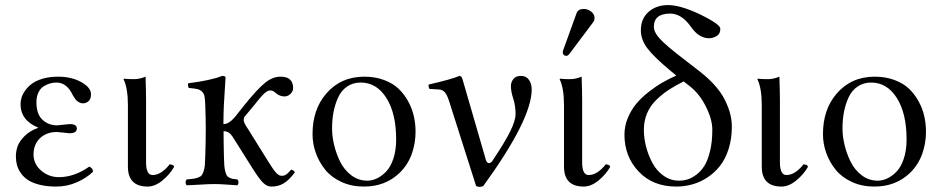

<svg xmlns="http://www.w3.org/2000/svg" viewBox="-20 -718 3672 749"><path d="M110.8 -115.2Q110.8 -78.1 140.6 -52.5Q170.4 -26.9 210 -26.9Q269.5 -26.9 328.1 -67.9Q342.8 -62.5 342.8 -47.9Q317.4 -23.4 279.5 -6.8Q241.7 9.8 199.2 9.8Q162.6 9.8 134.5 2.7Q106.4 -4.4 89.4 -15.6Q72.3 -26.9 61.3 -42.7Q50.3 -58.6 46.1 -74.5Q42 -90.3 42 -107.9Q42 -128.4 48.8 -147.7Q55.7 -167 76.2 -187.5Q96.7 -208 128.9 -219.2V-220.2Q60.1 -248.5 60.1 -312Q60.1 -324.2 64.2 -337.6Q68.4 -351.1 79.1 -366Q89.8 -380.9 105.7 -392.3Q121.6 -403.8 147.7 -411.4Q173.8 -418.9 206.1 -418.9Q259.3 -418.9 297.1 -397.7Q335 -376.5 335 -350.1Q335 -331.5 325.4 -323.2Q315.9 -314.9 304.2 -314.9Q294.4 -314.9 286.4 -320.1Q278.3 -325.2 274.4 -330.3Q270.5 -335.4 264.2 -346.2Q241.2 -396 200.2 -396Q187.5 -396 175.3 -392.6Q163.1 -389.2 150.4 -381.3Q137.7 -373.5 129.9 -357.4Q122.1 -341.3 122.1 -318.8Q122.1 -272.9 145.5 -251Q168.9 -229 203.1 -229L226.1 -231.4Q249 -233.9 252 -233.9Q279.8 -233.9 279.8 -216.8Q279.8 -198.2 251 -198.2Q247.1 -198.2 226.8 -200.7Q206.5 -203.1 202.1 -203.1Q161.6 -203.1 136.2 -179Q110.8 -154.8 110.8 -115.2Z M479 -307.1Q479 -374 461.9 -409.2L463.9 -411.1Q475.6 -409.2 502.9 -409.2Q524.4 -409.2 547.9 -418.9Q549.8 -357.9 549.8 -327.1V-85Q549.8 -35.2 575.2 -35.2Q608.9 -35.2 642.1 -77.1Q643.6 -76.7 646.5 -76.2Q649.4 -75.7 650.4 -75.4Q651.4 -75.2 653.3 -74.5Q655.3 -73.7 656 -73Q656.7 -72.3 657.7 -70.6Q658.7 -68.8 659.2 -66.9Q642.1 -37.1 613.3 -13.7Q584.5 9.8 556.2 9.8Q479 9.8 479 -67.9Z M853.5 -108.9Q854 -87.4 855 -73.2Q856 -59.1 858.9 -48.8Q861.8 -38.6 864.7 -33.4Q867.7 -28.3 874.8 -24.9Q881.8 -21.5 887.7 -20.3Q893.6 -19 905.8 -18.1Q910.2 -13.7 910.2 -6.6Q910.2 0.5 905.8 4.9Q900.4 4.9 869.1 2.4Q837.9 0 817.9 0Q794.9 0 760.7 2.2Q726.6 4.4 708.5 4.9Q704.1 0.5 704.1 -6.6Q704.1 -13.7 708.5 -18.1Q726.6 -19.5 735.1 -20.8Q743.7 -22 753.4 -25.6Q763.2 -29.3 766.8 -34.2Q770.5 -39.1 774.2 -49.6Q777.8 -60.1 779.1 -73.5Q780.3 -86.9 780.8 -108.9Q782.7 -168.5 782.7 -220.7Q782.7 -247.6 780.8 -307.1Q779.8 -330.1 777.8 -341.8Q775.9 -353.5 767.8 -360.8Q759.8 -368.2 749.3 -370.6Q738.8 -373 715.8 -375Q711.9 -386.7 713.9 -393.1Q802.7 -404.3 846.7 -421.9Q859.9 -421.9 859.9 -415Q856.9 -373 853.5 -311.5Q851.6 -274.9 851.6 -233.9Q873.5 -233.9 897 -262.2L932.6 -307.1Q983.9 -370.6 1013.7 -394.8Q1043.5 -418.9 1074.7 -418.9Q1123.5 -418.9 1123.5 -374Q1123.5 -361.8 1113.3 -351.8Q1103 -341.8 1089.8 -341.8Q1070.8 -341.8 1054.7 -356Q1045.4 -365.2 1033.7 -365.2Q1023.4 -365.2 1009.5 -352.1Q995.6 -338.9 967.8 -303.2L933.6 -262.2Q930.7 -258.3 930.7 -249Q930.7 -238.8 948.7 -212.9L1017.6 -102.1L1026.4 -87.9L1034.7 -75.2L1042 -64Q1045.9 -57.6 1048.8 -54.2L1054.7 -46.9Q1058.1 -42.5 1060.8 -40.3Q1063.5 -38.1 1066.7 -35.9Q1069.8 -33.7 1073 -33Q1076.2 -32.2 1079.6 -32.2Q1089.4 -32.2 1096.9 -37.6Q1104.5 -43 1115.7 -56.2Q1123.5 -53.7 1125.7 -52.2Q1127.9 -50.8 1129.9 -44.9Q1106.9 -14.6 1086.2 -2.4Q1065.4 9.8 1038.6 9.8Q1021.5 9.8 1006.3 -5.1Q991.2 -20 965.8 -60.1L895.5 -171.9Q885.3 -189.5 876.2 -197.8Q867.2 -206.1 852.1 -206.1Q852.1 -194.8 852.5 -159.2Q853 -123.5 853.5 -108.9Z M1199.2 -194.8Q1199.2 -290.5 1252 -352.1Q1309.1 -418.9 1401.4 -418.9Q1443.4 -418.9 1478 -406Q1512.7 -393.1 1534.9 -371.8Q1557.1 -350.6 1572.5 -322.3Q1587.9 -293.9 1594.5 -264.4Q1601.1 -234.9 1601.1 -204.1Q1601.1 -158.2 1585.9 -116.2Q1570.3 -74.2 1539.1 -43.9Q1483.9 9.8 1399.4 9.8Q1351.1 9.8 1311.8 -8.3Q1272.5 -26.4 1248.5 -56.2Q1224.6 -85.9 1211.9 -121.6Q1199.2 -157.2 1199.2 -194.8ZM1387.2 -396Q1356.4 -396 1333.7 -380.1Q1311 -364.3 1298.8 -337.2Q1286.6 -310.1 1281 -280.3Q1275.4 -250.5 1275.4 -216.8Q1275.4 -187 1283.2 -153.6Q1291 -120.1 1306.6 -87.9Q1322.3 -55.7 1350.1 -34.4Q1377.9 -13.2 1413.1 -13.2Q1431.2 -13.2 1449.7 -21.7Q1468.3 -30.3 1485.8 -48.1Q1503.4 -65.9 1514.4 -98.6Q1525.4 -131.3 1525.4 -173.8Q1525.4 -275.9 1487.3 -335.9Q1449.2 -396 1387.2 -396Z M1731.4 -325.2Q1724.1 -347.7 1715.3 -357.9Q1706.1 -368.7 1690.4 -369.1L1655.3 -371.1Q1650.4 -380.9 1652.3 -388.2Q1741.7 -408.7 1772.5 -421.9Q1780.3 -421.9 1784.2 -409.2L1875.5 -94.2Q1877.9 -85.9 1882.8 -83.3Q1887.7 -80.6 1892.6 -82.8Q1897.5 -85 1900.4 -89.8Q1950.7 -165 1970.9 -206.5Q1991.2 -248 1991.2 -272.9Q1991.2 -306.2 1982.2 -333.3Q1973.1 -360.4 1973.1 -382.8Q1973.1 -397.5 1982.7 -409.7Q1992.2 -421.9 2012.2 -421.9Q2032.7 -421.9 2043.5 -406.5Q2054.2 -391.1 2054.2 -369.1Q2054.2 -252.4 1865.2 7.8Q1851.1 14.2 1837.4 7.8Z M2257.3 -683.1Q2272.9 -683.1 2286.1 -672.9Q2299.3 -662.6 2299.3 -647.9Q2299.3 -637.7 2293 -629.9L2201.2 -507.8Q2195.3 -500 2189 -500Q2183.1 -500 2179.2 -503.9Q2175.3 -507.8 2175.3 -513.2Q2175.3 -517.1 2177.2 -522.9L2229 -666Q2234.9 -683.1 2257.3 -683.1ZM2180.2 -307.1Q2180.2 -374 2163.1 -409.2L2165 -411.1Q2176.8 -409.2 2204.1 -409.2Q2225.6 -409.2 2249 -418.9Q2251 -357.9 2251 -327.1V-85Q2251 -35.2 2276.4 -35.2Q2310.1 -35.2 2343.3 -77.1Q2344.7 -76.7 2347.7 -76.2Q2350.6 -75.7 2351.6 -75.4Q2352.5 -75.2 2354.5 -74.5Q2356.4 -73.7 2357.2 -73Q2357.9 -72.3 2358.9 -70.6Q2359.9 -68.8 2360.4 -66.9Q2343.3 -37.1 2314.5 -13.7Q2285.6 9.8 2257.3 9.8Q2180.2 9.8 2180.2 -67.9Z M2618.2 -423.3 2595.7 -441.9Q2531.2 -495.6 2505.6 -529.3Q2480 -563 2480 -600.1Q2480 -645.5 2510.3 -671.9Q2540.5 -698.2 2586.9 -698.2Q2634.3 -698.2 2712.9 -661.1Q2769 -632.8 2782.2 -619.1Q2790 -611.3 2790 -605Q2790 -585.9 2775.6 -577.4Q2761.2 -568.8 2746.1 -568.8Q2706.5 -568.8 2675.8 -612.8Q2639.2 -665 2594.7 -665Q2530.8 -665 2530.8 -613.8Q2530.8 -591.8 2554.4 -566.4Q2578.1 -541 2638.7 -494.1L2710 -439Q2770.5 -391.6 2799.8 -342.8Q2835 -281.2 2835 -224.1Q2835 -176.8 2822.5 -137.5Q2810.1 -98.1 2789.1 -71.3Q2768.1 -44.4 2740 -25.9Q2711.9 -7.3 2681.2 1.2Q2650.4 9.8 2617.7 9.8Q2526.9 9.8 2471.4 -48.8Q2416 -107.4 2416 -192.9Q2416 -226.6 2429.2 -258.1Q2442.4 -289.6 2462.4 -313.5Q2482.4 -337.4 2510.5 -359.4Q2538.6 -381.3 2564.2 -396Q2589.8 -410.6 2618.2 -423.3ZM2647 -400.4Q2613.8 -383.8 2589.4 -367.9Q2564.9 -352.1 2541 -329.1Q2517.1 -306.2 2504.4 -276.4Q2491.7 -246.6 2491.7 -210.9Q2491.7 -179.2 2500.5 -145.5Q2509.3 -111.8 2525.4 -81.8Q2541.5 -51.8 2568.6 -32.5Q2595.7 -13.2 2628.9 -13.2Q2646 -13.2 2662.1 -18.1Q2678.2 -22.9 2696.3 -36.4Q2714.4 -49.8 2727.8 -71Q2741.2 -92.3 2750 -128.7Q2758.8 -165 2758.8 -211.9Q2758.8 -252 2734.1 -301.5Q2709.5 -351.1 2671.9 -380.9Z M2951.7 -307.1Q2951.7 -374 2934.6 -409.2L2936.5 -411.1Q2948.2 -409.2 2975.6 -409.2Q2997.1 -409.2 3020.5 -418.9Q3022.5 -357.9 3022.5 -327.1V-85Q3022.5 -35.2 3047.9 -35.2Q3081.5 -35.2 3114.7 -77.1Q3116.2 -76.7 3119.1 -76.2Q3122.1 -75.7 3123 -75.4Q3124 -75.2 3126 -74.5Q3127.9 -73.7 3128.7 -73Q3129.4 -72.3 3130.4 -70.6Q3131.3 -68.8 3131.8 -66.9Q3114.7 -37.1 3085.9 -13.7Q3057.1 9.8 3028.8 9.8Q2951.7 9.8 2951.7 -67.9Z M3190.4 -194.8Q3190.4 -290.5 3243.2 -352.1Q3300.3 -418.9 3392.6 -418.9Q3434.6 -418.9 3469.2 -406Q3503.9 -393.1 3526.1 -371.8Q3548.3 -350.6 3563.7 -322.3Q3579.1 -293.9 3585.7 -264.4Q3592.3 -234.9 3592.3 -204.1Q3592.3 -158.2 3577.1 -116.2Q3561.5 -74.2 3530.3 -43.9Q3475.1 9.8 3390.6 9.8Q3342.3 9.8 3303 -8.3Q3263.7 -26.4 3239.7 -56.2Q3215.8 -85.9 3203.1 -121.6Q3190.4 -157.2 3190.4 -194.8ZM3378.4 -396Q3347.7 -396 3325 -380.1Q3302.2 -364.3 3290 -337.2Q3277.8 -310.1 3272.2 -280.3Q3266.6 -250.5 3266.6 -216.8Q3266.6 -187 3274.4 -153.6Q3282.2 -120.1 3297.9 -87.9Q3313.5 -55.7 3341.3 -34.4Q3369.1 -13.2 3404.3 -13.2Q3422.4 -13.2 3440.9 -21.7Q3459.5 -30.3 3477.1 -48.1Q3494.6 -65.9 3505.6 -98.6Q3516.6 -131.3 3516.6 -173.8Q3516.6 -275.9 3478.5 -335.9Q3440.4 -396 3378.4 -396Z"/></svg>

Font: Linux Libertine Display G
Style: Regular
Weight: 400
Designer: Philipp H. Poll
Foundry: Philipp H. Poll
Version: Version 5.0.9